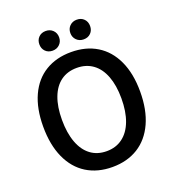

<svg xmlns="http://www.w3.org/2000/svg" viewBox="-149 -940 965 1066"><g transform="rotate(-20 334.0 -406.5)"><path d="M620.1 -329.6Q620.1 -222.2 585 -145Q549.8 -67.9 485.4 -27.8Q420.9 12.2 333.5 12.2Q246.1 12.2 181.6 -27.8Q117.2 -67.9 82.3 -145Q47.4 -222.2 47.4 -329.6Q47.4 -436.5 82.3 -512.5Q117.2 -588.4 181.6 -627.4Q246.1 -666.5 333.5 -666.5Q420.9 -666.5 485.4 -627.2Q549.8 -587.9 585 -512Q620.1 -436 620.1 -329.6ZM158.2 -329.6Q158.2 -252 179 -196Q199.7 -140.1 239 -110.8Q278.3 -81.5 333.5 -81.5Q388.2 -81.5 427.7 -111.1Q467.3 -140.6 488.3 -196.3Q509.3 -252 509.3 -329.6Q509.3 -406.2 488.3 -461.2Q467.3 -516.1 427.7 -544.7Q388.2 -573.2 333.5 -573.2Q278.3 -573.2 239 -544.7Q199.7 -516.1 179 -461.4Q158.2 -406.7 158.2 -329.6ZM241.7 -824.7Q267.1 -824.7 283.7 -808.3Q300.3 -792 300.3 -766.6Q300.3 -741.7 283.7 -725.1Q267.1 -708.5 241.7 -708.5Q215.8 -708.5 199.7 -724.9Q183.6 -741.2 183.6 -766.6Q183.6 -792 199.7 -808.3Q215.8 -824.7 241.7 -824.7ZM425.3 -824.7Q451.2 -824.7 467.3 -808.3Q483.4 -792 483.4 -766.6Q483.4 -741.2 467.3 -724.9Q451.2 -708.5 425.3 -708.5Q399.9 -708.5 383.3 -725.1Q366.7 -741.7 366.7 -766.6Q366.7 -792 383.3 -808.3Q399.9 -824.7 425.3 -824.7Z"/></g></svg>

Font: Varta
Style: Bold
Weight: 700
Designer: Joana Correia, Viktoriya Grabowska, Eben Sorkin
Foundry: Sorkin Type
Version: Version 1.002; ttfautohint (v1.3) -l 8 -r 24 -G 200 -x 12 -H